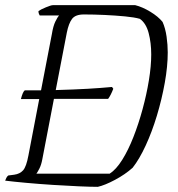

<svg xmlns="http://www.w3.org/2000/svg" viewBox="-24 -724 688 744"><path d="M57 -340Q64 -368 72 -374H133H135L177 -592Q182 -623 190.5 -640.5Q199 -658 205 -664H130Q129 -666 127 -670Q125 -674 125 -681Q133 -687 153.5 -695.5Q174 -704 181 -704H500Q528 -697 558.5 -678.5Q589 -660 606 -639Q617 -614 621.5 -582Q626 -550 626 -521Q626 -467 614.5 -403Q603 -339 584 -276Q565 -213 540.5 -160Q516 -107 490 -74Q461 -48 421.5 -27Q382 -6 355 0Q329 0 282 -2Q235 -4 181 -7.5Q127 -11 77.5 -15.5Q28 -20 -4 -24Q-2 -29 0.5 -34.5Q3 -40 8 -44L31 -47Q53 -50 65.5 -64Q78 -78 86 -121L128 -340H126ZM117 -51H401Q426 -67 449.5 -104.5Q473 -142 493 -193Q513 -244 528.5 -301Q544 -358 553 -413Q562 -468 562 -513Q562 -558 552 -596Q542 -634 518 -651Q497 -657 460.5 -660.5Q424 -664 382 -666Q340 -668 301 -668Q268 -668 255 -650.5Q242 -633 235 -598L192 -375Q265 -377 316.5 -380Q368 -383 410 -387L415 -380Q405 -354 395 -341H185L140 -107Q136 -85 128.5 -70.5Q121 -56 117 -51Z"/></svg>

Font: Texturina 72pt 72pt Thin
Style: Italic
Weight: 100
Italic angle: -11°
Designer: Guillermo Torres Carreño
Foundry: Omnibus-Type
Version: Version 1.002; ttfautohint (v1.8.3)